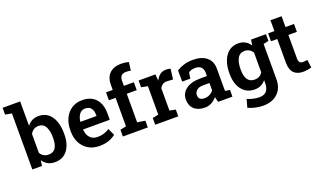

<svg xmlns="http://www.w3.org/2000/svg" viewBox="-101 -1353 3603 2147"><g transform="rotate(-20 1700.5 -279.5)"><path d="M335.4 10.3Q285.6 10.3 250.2 -9Q214.8 -28.3 190.9 -65.4L181.2 0H66.4V-666.5L-10.3 -681.2V-761.7H198.7V-470.7Q222.2 -503.4 256.3 -520.8Q290.5 -538.1 335.9 -538.1Q400.4 -538.1 445.3 -503.4Q490.2 -468.8 513.9 -406Q537.6 -343.3 537.6 -258.8V-248.5Q537.6 -131.3 484.6 -60.5Q431.6 10.3 335.4 10.3ZM295.9 -93.8Q353.5 -93.8 379.4 -134.5Q405.3 -175.3 405.3 -248.5V-258.8Q405.3 -338.9 379.2 -386.5Q353 -434.1 296.9 -434.1Q262.2 -434.1 237.5 -417.5Q212.9 -400.9 198.7 -373V-149.9Q230.5 -93.8 295.9 -93.8Z M864.3 10.3Q788.6 10.3 732.7 -23.2Q676.8 -56.6 646.2 -115.5Q615.7 -174.3 615.7 -250V-270Q615.7 -347.7 645.3 -408.4Q674.8 -469.2 727.8 -503.7Q780.8 -538.1 851.1 -538.1Q958 -538.1 1014.2 -474.9Q1070.3 -411.6 1070.3 -299.8V-226.1H753.4L752.4 -223.1Q755.9 -166 787.8 -128.9Q819.8 -91.8 878.4 -91.8Q919.4 -91.8 954.1 -102.5Q988.8 -113.3 1020 -134.3L1058.1 -51.8Q1026.4 -24.9 977.5 -7.3Q928.7 10.3 864.3 10.3ZM754.9 -316.4H945.3V-329.1Q945.3 -378.9 923.3 -408.9Q901.4 -439 853 -439Q809.1 -439 784.2 -404.8Q759.3 -370.6 753.4 -318.8Z M1144 0V-80.1L1215.3 -94.7V-434.1H1135.7V-528.3H1215.3V-588.4Q1215.3 -676.8 1264.9 -724.4Q1314.5 -772 1403.8 -772Q1424.8 -772 1449 -768.6Q1473.1 -765.1 1491.7 -760.3L1479.5 -661.1Q1454.1 -667.5 1423.3 -667.5Q1348.1 -667.5 1348.1 -588.4V-528.3H1466.8V-434.1H1348.1V-94.7L1440.9 -80.1V0Z M1528.8 0V-80.1L1599.6 -94.7V-433.1L1523.4 -447.8V-528.3H1722.7L1728.5 -462.4L1729.5 -451.2Q1770.5 -538.1 1849.6 -538.1Q1879.4 -538.1 1904.3 -530.3L1889.2 -407.7L1819.3 -411.6Q1787.6 -413.1 1767.1 -399.7Q1746.6 -386.2 1732.4 -362.3V-94.7L1803.2 -80.1V0Z M2117.7 10.3Q2038.1 10.3 1992.4 -31.5Q1946.8 -73.2 1946.8 -146Q1946.8 -220.7 2007.3 -267.3Q2067.9 -314 2183.1 -314H2258.3V-355.5Q2258.3 -396 2234.6 -420.2Q2210.9 -444.3 2165 -444.3Q2140.1 -444.3 2120.4 -438.2Q2100.6 -432.1 2085 -420.9L2073.7 -350.1H1977.1L1976.1 -483.9Q2015.6 -508.8 2064 -523.4Q2112.3 -538.1 2171.4 -538.1Q2273.4 -538.1 2332.3 -490.2Q2391.1 -442.4 2391.1 -354V-128.9Q2391.1 -118.2 2391.4 -107.9Q2391.6 -97.7 2393.1 -87.9L2447.3 -80.1V0H2278.8Q2273.4 -15.1 2268.8 -31Q2264.2 -46.9 2262.2 -63Q2236.3 -30.3 2200.2 -10Q2164.1 10.3 2117.7 10.3ZM2150.4 -89.8Q2184.1 -89.8 2213.4 -105.2Q2242.7 -120.6 2258.3 -145V-231H2182.6Q2131.3 -231 2105.2 -207.3Q2079.1 -183.6 2079.1 -151.4Q2079.1 -89.8 2150.4 -89.8Z M2735.8 213.4Q2696.3 213.4 2647.5 202.9Q2598.6 192.4 2561.5 173.8L2587.9 78.1Q2620.1 92.8 2658.2 101.3Q2696.3 109.9 2729.5 109.9Q2788.6 109.9 2815.9 77.1Q2843.3 44.4 2843.3 -14.2V-52.2Q2793.9 10.3 2711.4 10.3Q2647 10.3 2600.6 -22.2Q2554.2 -54.7 2529.5 -112.8Q2504.9 -170.9 2504.9 -248.5V-258.8Q2504.9 -342.3 2529.5 -405.3Q2554.2 -468.3 2599.9 -503.2Q2645.5 -538.1 2709.5 -538.1Q2757.3 -538.1 2792.2 -518.3Q2827.1 -498.5 2851.6 -461.9L2861.3 -528.3H3039.1V-447.8L2976.6 -434.1V-13.7Q2976.6 90.3 2912.6 151.9Q2848.6 213.4 2735.8 213.4ZM2748.5 -93.8Q2812.5 -93.8 2843.3 -146.5V-378.9Q2828.6 -404.8 2804.7 -419.4Q2780.8 -434.1 2749 -434.1Q2690.9 -434.1 2664.3 -385.3Q2637.7 -336.4 2637.7 -258.8V-248.5Q2637.7 -176.8 2663.8 -135.3Q2689.9 -93.8 2748.5 -93.8Z M3287.1 9.8Q3216.8 9.8 3178 -29.5Q3139.2 -68.8 3139.2 -154.3V-434.1H3064.5V-528.3H3139.2V-657.2H3271.5V-528.3H3372.6V-434.1H3271.5V-154.3Q3271.5 -122.1 3284.9 -107.9Q3298.3 -93.8 3321.8 -93.8Q3334.5 -93.8 3349.6 -95.7Q3364.7 -97.7 3375 -99.6L3387.7 -5.4Q3366.2 1.5 3339.4 5.6Q3312.5 9.8 3287.1 9.8Z"/></g></svg>

Font: Roboto Slab SemiBold
Style: Regular
Weight: 600
Designer: Google
Version: Version 2.001; ttfautohint (v1.8.3)